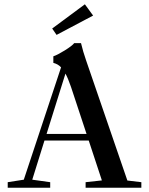

<svg xmlns="http://www.w3.org/2000/svg" viewBox="-20 -878 697 898"><path d="M244.6 -714.8 224.1 -744.6 377 -857.9 415.5 -805.2ZM16.1 0V-25.9L91.3 -37.6L265.6 -563Q252 -578.1 229.5 -584V-614.7Q248 -620.6 282.7 -642.1Q317.4 -663.6 327.1 -676.3H358.9Q368.7 -635.3 382.3 -596.7L575.7 -33.7L641.1 -25.9V0H380.4V-25.9L456.5 -34.2L395 -220.7H188L130.9 -37.6L214.8 -25.9V0ZM312 -471.7Q298.3 -511.7 286.1 -533.7L197.8 -251.5H384.8Z"/></svg>

Font: Elstob 14pt Medium
Style: Regular
Weight: 500
Designer: Peter S. Baker
Version: Version 1.015